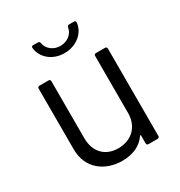

<svg xmlns="http://www.w3.org/2000/svg" viewBox="-166 -804 864 924"><g transform="rotate(-30 266.0 -341.5)"><path d="M265 -581C332 -581 384 -624 389 -681C389 -687 385 -690 379 -690H352C346 -690 342 -687 341 -680C336 -646 304 -621 265 -621C227 -621 195 -646 190 -680C189 -687 185 -690 179 -690H152C146 -690 142 -686 143 -680C148 -624 199 -581 265 -581ZM385 -496V-179C385 -105 336 -55 260 -55C187 -55 142 -104 142 -179V-496C142 -502 138 -506 132 -506H81C75 -506 71 -502 71 -496V-158C71 -51 152 7 247 7C308 7 353 -15 380 -55C382 -58 385 -56 385 -53V-10C385 -4 389 0 395 0H446C452 0 456 -4 456 -10V-496C456 -502 452 -506 446 -506H395C389 -506 385 -502 385 -496Z"/></g></svg>

Font: Elastic
Style: elastic
Weight: 400
Designer: Jeremy Tribby
Foundry: Tribby Type
Version: Version 1.422;hotconv 1.0.109;makeotfexe 2.5.65596